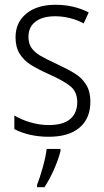

<svg xmlns="http://www.w3.org/2000/svg" viewBox="-20 -562 437 803"><path d="M184 10Q102 10 40 -22V-79Q70 -61 108 -50Q146 -39 184 -39Q244 -39 273.5 -64Q303 -89 303 -135Q303 -176 277 -199Q251 -222 186 -251Q137 -273 108 -291.5Q79 -310 62 -337.5Q45 -365 45 -406Q45 -468 90 -505Q135 -542 212 -542Q289 -542 351 -510L330 -464Q305 -478 273.5 -486Q242 -494 211 -494Q158 -494 128.5 -471.5Q99 -449 99 -408Q99 -380 111.5 -362Q124 -344 147 -330Q170 -316 216 -295Q265 -272 294 -254Q323 -236 340.5 -207.5Q358 -179 358 -137Q358 -67 313 -28.5Q268 10 184 10ZM233 70Q224 106 205.5 147.5Q187 189 166 221H135V211Q146 184 159 137.5Q172 91 175 61H233Z"/></svg>

Font: Noto Sans UI NarrowLight
Style: Regular
Weight: 300
Width: 4
Designer: Monotype Design Team
Foundry: Monotype Imaging Inc.
Version: Version 1.001